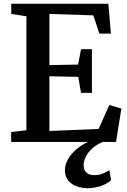

<svg xmlns="http://www.w3.org/2000/svg" viewBox="-20 -763 682 1032"><path d="M122 -63V-675.5L40.5 -688V-743H562.5L576 -582.5H514L481.5 -680.5L245.5 -688V-413L400 -416L415.5 -498.5H474V-264H415.5L400.5 -350L245.5 -353V-59L510 -70L567.5 -198.5L632.5 -179.5L603.5 0H40V-53.5ZM450 248.5Q419 248.5 391.2 238.2Q363.5 228 346.2 206.5Q329 185 329 152.5Q329 121 346 91.8Q363 62.5 391.8 38.5Q420.5 14.5 455 -1L487.5 -5L534.5 -1Q499.5 13 476 34.8Q452.5 56.5 441 80.2Q429.5 104 429.5 124Q429.5 149.5 444 164Q458.5 178.5 488 178.5Q512 178.5 531.2 170.5Q550.5 162.5 568 151.5L577 205.5Q560 222.5 525.2 235.5Q490.5 248.5 450 248.5Z"/></svg>

Font: Merriweather SemiBold
Style: Regular
Weight: 600
Version: Version 2.100